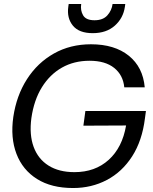

<svg xmlns="http://www.w3.org/2000/svg" viewBox="-20 -935 773 967"><path d="M348 12Q239 12 166.5 -33.5Q94 -79 63 -160Q32 -241 47 -346Q63 -454 116 -536.5Q169 -619 251.5 -665.5Q334 -712 438 -712Q557 -712 628.5 -654.5Q700 -597 709 -495H606Q600 -557 555 -593Q510 -629 431 -629Q353 -629 292 -594.5Q231 -560 191 -495.5Q151 -431 138 -340Q127 -256 149.5 -195Q172 -134 224.5 -101Q277 -68 355 -68Q459 -68 527.5 -130Q596 -192 615 -303L400 -302L410 -376H715L710 -339Q696 -226 645.5 -147.5Q595 -69 518 -28.5Q441 12 348 12ZM447 -768Q378 -768 347 -806Q316 -844 324 -901L326 -915H389Q384 -883 398.5 -858Q413 -833 456 -833Q499 -833 521 -858Q543 -883 547 -915H611L609 -901Q601 -844 558.5 -806Q516 -768 447 -768Z"/></svg>

Font: Host Grotesk
Style: Italic
Weight: 400
Italic angle: -8°
Designer: Doğukan Karapınar based on Poppins by Indian Type Foundry, Jonny Pinhorn
Foundry: Element Type
Version: Version 1.001; ttfautohint (v1.8.4.7-5d5b)